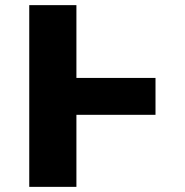

<svg xmlns="http://www.w3.org/2000/svg" viewBox="-20 -727 719 747"><path d="M585 -280.3H277.3V0H93.8V-707H277.3V-423.8H585Z"/></svg>

Font: Pretendard GOV Black
Style: Regular
Weight: 900
Designer: Base glyphs from Inter by Rasmus Andersson; Hangeul glyphs from Noto Sans CJK(Source Han Sans) by Jang Soo-young and Kan
Foundry: Kil Hyung-jin
Version: Version 1.309